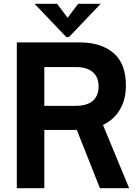

<svg xmlns="http://www.w3.org/2000/svg" viewBox="-20 -985 729 1005"><path d="M656 0H503L382 -305H212V0H68V-763H397Q509 -763 574 -707.5Q639 -652 639 -538Q639 -464 607.5 -411Q576 -358 519 -331ZM212 -634V-431H377Q435 -431 465.5 -457Q496 -483 496 -533Q496 -582 465 -608Q434 -634 377 -634ZM341 -791H327L161 -965H279L334 -892L389 -965H507Z"/></svg>

Font: Open Sauce One
Style: Bold
Weight: 700
Designer: Alfredo Marco Pradil
Foundry: Creative Sauce Fz LLC
Version: Version 1.477